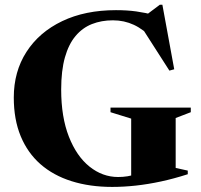

<svg xmlns="http://www.w3.org/2000/svg" viewBox="-20 -760 831 794"><path d="M706.5 -65.5 756.5 -54.5V-39.5Q699 -21 645.5 -9.5Q592 2 541.8 7.5Q491.5 13 444 13Q351 13 275.8 -10.8Q200.5 -34.5 147.2 -81.2Q94 -128 65.5 -197Q37 -266 37 -356.5Q37 -464 89.5 -545.5Q142 -627 237 -672.5Q332 -718 459.5 -718Q506 -718 543.2 -712.8Q580.5 -707.5 622.5 -697L568.5 -686L641 -740.5H651.5L700.5 -473.5L680.5 -468L555.5 -663L616.5 -595Q574 -638.5 533.8 -657.2Q493.5 -676 447 -676Q399.5 -676 360.2 -660.5Q321 -645 292.5 -611.2Q264 -577.5 248.5 -522.8Q233 -468 233 -389.5Q233 -276 264.8 -195Q296.5 -114 350.2 -71Q404 -28 468.5 -28Q488.5 -28 507.2 -31Q526 -34 542.8 -40.2Q559.5 -46.5 573.5 -55.5L522.5 -8V-269.5L437 -296V-315H769V-296L706.5 -272Z"/></svg>

Font: Newsreader 60pt
Style: Bold
Weight: 700
Designer: Hugues Gentile
Foundry: Production Type
Version: Version 1.003